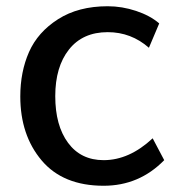

<svg xmlns="http://www.w3.org/2000/svg" viewBox="-20 -579 570 615"><path d="M312 16Q182 16 113.5 -65Q45 -146 45 -270Q45 -349 73 -412.5Q101 -476 166 -517.5Q231 -559 325 -559Q371 -559 416 -544Q461 -529 490 -504L457 -426Q400 -476 325 -476Q245 -476 201 -420.5Q157 -365 157 -271Q157 -177 198 -121.5Q239 -66 312 -66Q394 -66 469 -136L506 -66Q426 16 312 16Z"/></svg>

Font: Martel Sans DemiBold
Style: Regular
Weight: 600
Designer: Dan Reynolds and Mathieu Réguer
Foundry: Dan Reynolds and Mathieu Réguer
Version: Version 1.001;PS 001.001;hotconv 1.0.70;makeotf.lib2.5.58329